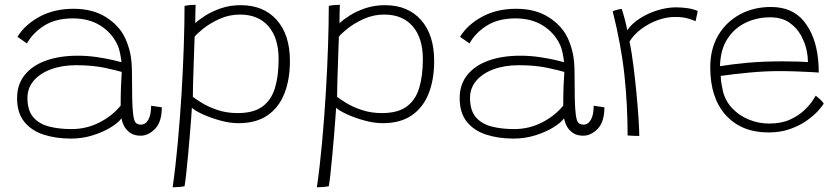

<svg xmlns="http://www.w3.org/2000/svg" viewBox="-20 -564 3474 798"><path d="M275 12Q212 12 161.2 -4.5Q110.5 -21 80.8 -58Q51 -95 51 -156Q51 -213 82.8 -252.5Q114.5 -292 171.2 -312.2Q228 -332.5 303 -332.5Q343.5 -332.5 382.2 -326.8Q421 -321 449 -314.5Q477 -308 485 -305.5Q482.5 -326 478.5 -345.5Q474.5 -365 466.5 -381Q444 -428 397 -457.8Q350 -487.5 283 -487.5Q210.5 -487.5 163 -457Q115.5 -426.5 92 -383.5L52.5 -411Q83.5 -461.5 144.2 -494.5Q205 -527.5 286 -527.5Q366 -527.5 421.2 -492.2Q476.5 -457 500.5 -405Q513.5 -376.5 521 -343.5Q528.5 -310.5 528.5 -256.5Q528.5 -191.5 529.5 -151.5Q530.5 -111.5 533.5 -88.5Q537 -61 544.5 -53.5Q552 -46 566 -46Q585 -46 596.5 -66.5Q608 -87 608 -124.5L652.5 -118Q652.5 -57 624.5 -28.5Q596.5 0 564.5 0Q538 0 521 -12Q504 -24 495.5 -41Q487 -58 485 -72.5Q473 -55 441.2 -35.2Q409.5 -15.5 366.2 -1.8Q323 12 275 12ZM277.5 -27.5Q339 -27.5 392.8 -54.8Q446.5 -82 481.5 -125Q481.5 -171 482.8 -203.2Q484 -235.5 486 -265Q468.5 -270.5 417 -281.8Q365.5 -293 296.5 -293Q237.5 -293 191.8 -276Q146 -259 120 -228.5Q94 -198 94 -157Q94 -105.5 118 -77.2Q142 -49 183.5 -38.2Q225 -27.5 277.5 -27.5Z M697.5 214.5Q710 128 719.2 26.2Q728.5 -75.5 734.8 -179.2Q741 -283 744 -376.5Q747 -470 747 -539.5Q767.5 -544 793 -544Q792.5 -534.5 792 -510Q791.5 -485.5 791.5 -467.5Q806.5 -482 834 -499.5Q861.5 -517 899 -529.8Q936.5 -542.5 980.5 -542.5Q1075.5 -542.5 1130.2 -481Q1185 -419.5 1185 -310.5Q1185 -233.5 1162 -175.2Q1139 -117 1091.8 -84.5Q1044.5 -52 971 -52Q936 -52 895.8 -63Q855.5 -74 822.8 -89Q790 -104 777.5 -116Q777 -106 774.8 -76Q772.5 -46 769.2 -5.5Q766 35 762 77.5Q758 120 754.2 155.5Q750.5 191 747 210Q735.5 212.5 719.8 213.5Q704 214.5 697.5 214.5ZM968 -94Q1033.5 -94 1070.5 -121Q1107.5 -148 1122.8 -198.2Q1138 -248.5 1138 -318Q1138 -406 1095.8 -454.8Q1053.5 -503.5 977.5 -503.5Q932 -503.5 892 -485.2Q852 -467 824.8 -445Q797.5 -423 789 -411.5Q788.5 -402 787.5 -370.2Q786.5 -338.5 785 -297.8Q783.5 -257 782.5 -219.5Q781.5 -182 781.5 -161.5Q793 -152.5 819.2 -136.2Q845.5 -120 883.5 -107Q921.5 -94 968 -94Z M1297 214.5Q1309.5 128 1318.8 26.2Q1328 -75.5 1334.2 -179.2Q1340.5 -283 1343.5 -376.5Q1346.5 -470 1346.5 -539.5Q1367 -544 1392.5 -544Q1392 -534.5 1391.5 -510Q1391 -485.5 1391 -467.5Q1406 -482 1433.5 -499.5Q1461 -517 1498.5 -529.8Q1536 -542.5 1580 -542.5Q1675 -542.5 1729.8 -481Q1784.5 -419.5 1784.5 -310.5Q1784.5 -233.5 1761.5 -175.2Q1738.5 -117 1691.2 -84.5Q1644 -52 1570.5 -52Q1535.5 -52 1495.2 -63Q1455 -74 1422.2 -89Q1389.5 -104 1377 -116Q1376.5 -106 1374.2 -76Q1372 -46 1368.8 -5.5Q1365.5 35 1361.5 77.5Q1357.5 120 1353.8 155.5Q1350 191 1346.5 210Q1335 212.5 1319.2 213.5Q1303.5 214.5 1297 214.5ZM1567.5 -94Q1633 -94 1670 -121Q1707 -148 1722.2 -198.2Q1737.5 -248.5 1737.5 -318Q1737.5 -406 1695.2 -454.8Q1653 -503.5 1577 -503.5Q1531.5 -503.5 1491.5 -485.2Q1451.5 -467 1424.2 -445Q1397 -423 1388.5 -411.5Q1388 -402 1387 -370.2Q1386 -338.5 1384.5 -297.8Q1383 -257 1382 -219.5Q1381 -182 1381 -161.5Q1392.5 -152.5 1418.8 -136.2Q1445 -120 1483 -107Q1521 -94 1567.5 -94Z M2114.5 12Q2051.5 12 2000.8 -4.5Q1950 -21 1920.2 -58Q1890.5 -95 1890.5 -156Q1890.5 -213 1922.2 -252.5Q1954 -292 2010.8 -312.2Q2067.5 -332.5 2142.5 -332.5Q2183 -332.5 2221.8 -326.8Q2260.5 -321 2288.5 -314.5Q2316.5 -308 2324.5 -305.5Q2322 -326 2318 -345.5Q2314 -365 2306 -381Q2283.5 -428 2236.5 -457.8Q2189.5 -487.5 2122.5 -487.5Q2050 -487.5 2002.5 -457Q1955 -426.5 1931.5 -383.5L1892 -411Q1923 -461.5 1983.8 -494.5Q2044.5 -527.5 2125.5 -527.5Q2205.5 -527.5 2260.8 -492.2Q2316 -457 2340 -405Q2353 -376.5 2360.5 -343.5Q2368 -310.5 2368 -256.5Q2368 -191.5 2369 -151.5Q2370 -111.5 2373 -88.5Q2376.5 -61 2384 -53.5Q2391.5 -46 2405.5 -46Q2424.5 -46 2436 -66.5Q2447.5 -87 2447.5 -124.5L2492 -118Q2492 -57 2464 -28.5Q2436 0 2404 0Q2377.5 0 2360.5 -12Q2343.5 -24 2335 -41Q2326.5 -58 2324.5 -72.5Q2312.5 -55 2280.8 -35.2Q2249 -15.5 2205.8 -1.8Q2162.5 12 2114.5 12ZM2117 -27.5Q2178.5 -27.5 2232.2 -54.8Q2286 -82 2321 -125Q2321 -171 2322.2 -203.2Q2323.5 -235.5 2325.5 -265Q2308 -270.5 2256.5 -281.8Q2205 -293 2136 -293Q2077 -293 2031.2 -276Q1985.5 -259 1959.5 -228.5Q1933.5 -198 1933.5 -157Q1933.5 -105.5 1957.5 -77.2Q1981.5 -49 2023 -38.2Q2064.5 -27.5 2117 -27.5Z M2587 -438.5Q2606 -466 2639.5 -487.5Q2673 -509 2713 -521.2Q2753 -533.5 2789.5 -533.5Q2813.5 -533.5 2838.8 -529.8Q2864 -526 2880 -518L2871 -476Q2858.5 -481.5 2838.2 -487.5Q2818 -493.5 2785.5 -493.5Q2749.5 -493.5 2712.8 -480Q2676 -466.5 2645.2 -443.5Q2614.5 -420.5 2596.5 -391.5Q2605 -350.5 2612.2 -294.2Q2619.5 -238 2625 -179.8Q2630.5 -121.5 2633.8 -73Q2637 -24.5 2637 1Q2629.5 1 2613.8 0.5Q2598 0 2588.5 -1Q2588.5 -129 2575.2 -252.5Q2562 -376 2526.5 -517Q2530.5 -519.5 2544 -523Q2557.5 -526.5 2564 -527Q2570.5 -508 2577.5 -481Q2584.5 -454 2587 -438.5Z M3403.5 -133Q3397 -122 3379 -102.2Q3361 -82.5 3332.2 -62.2Q3303.5 -42 3264 -27.8Q3224.5 -13.5 3174 -13.5Q3062 -13.5 2997 -85Q2932 -156.5 2932 -284Q2932 -361.5 2965.5 -417.8Q2999 -474 3056 -504.5Q3113 -535 3184 -535Q3273.5 -535 3321.8 -475Q3370 -415 3380 -319Q3383 -292 3383 -262.5Q3376 -263 3350.2 -264.5Q3324.5 -266 3289.2 -267.2Q3254 -268.5 3218.5 -268.5Q3161 -268.5 3095.8 -262.5Q3030.5 -256.5 2975.5 -248.5Q2976 -231 2978.8 -214.8Q2981.5 -198.5 2985 -183.5Q2995.5 -143 3024.2 -113Q3053 -83 3093 -66.8Q3133 -50.5 3177 -50.5Q3227.5 -50.5 3263.5 -67Q3299.5 -83.5 3322.8 -105.8Q3346 -128 3357.5 -146Q3369 -164 3370.5 -166.5Q3377 -161.5 3388.8 -150.8Q3400.5 -140 3403.5 -133ZM2972.5 -289Q3021.5 -297 3086 -303Q3150.5 -309 3232 -309Q3273.5 -309 3300.2 -308Q3327 -307 3338 -306Q3338 -328.5 3333 -353Q3326.5 -385 3309 -417Q3291.5 -449 3260.2 -470.5Q3229 -492 3180 -492Q3125.5 -492 3078.8 -469.5Q3032 -447 3003 -402Q2974 -357 2972.5 -289Z"/></svg>

Font: Grandstander Thin
Style: Regular
Weight: 100
Designer: Tyler Finck
Foundry: Etcetera Type Co
Version: Version 1.200; ttfautohint (v1.8.3)